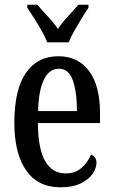

<svg xmlns="http://www.w3.org/2000/svg" viewBox="-20 -786 482 816"><path d="M237 10Q141 10 91 -62Q41 -134 41 -264Q41 -405 90 -476Q139 -547 228 -547Q311 -547 358 -485Q405 -423 405 -305V-263H141Q142 -153 172 -101Q202 -49 259 -49Q300 -49 326.5 -72.5Q353 -96 367 -129Q377 -125 383.5 -116.5Q390 -108 390 -94Q390 -72 374 -48Q358 -24 324 -7Q290 10 237 10ZM307 -314Q307 -395 289.5 -444.5Q272 -494 231 -494Q189 -494 166.5 -447.5Q144 -401 142 -314ZM181 -606Q172 -629 157 -655.5Q142 -682 125.5 -708Q109 -734 96 -753V-766H139Q159 -742 183.5 -716Q208 -690 226 -663Q244 -690 268.5 -716Q293 -742 313 -766H356V-753Q343 -734 327 -708Q311 -682 296 -655.5Q281 -629 272 -606Z"/></svg>

Font: Noto Serif ExtraCondensed Medium
Style: Regular
Weight: 500
Width: 2
Designer: Monotype Design Team
Foundry: Monotype Imaging Inc.
Version: Version 2.015